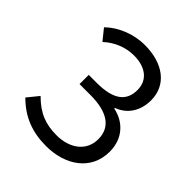

<svg xmlns="http://www.w3.org/2000/svg" viewBox="-206 -883 1032 1032"><g transform="rotate(45 309.5 -367.0)"><path d="M310 13C457 13 574 -67 574 -208C574 -308 511 -372 427 -389V-394C497 -419 536 -482 536 -560C536 -677 441 -747 303 -747C214 -747 132 -711 79 -659L129 -597C174 -639 234 -666 301 -666C384 -666 445 -626 445 -548C445 -465 392 -420 262 -420H202V-350H285C410 -350 483 -306 483 -212C483 -119 405 -68 310 -68C224 -68 164 -92 99 -157L47 -93C121 -19 205 13 310 13Z"/></g></svg>

Font: Kinto Sans
Style: Regular
Weight: 400
Designer: Authors: Ryoko NISHIZUKA  (kana & ideographs); Paul D. Hunt (Latin, Greek & Cyrillic); Wenlong ZHANG  (bopomofo); Sandol
Foundry: Adobe Systems Incorporated, ookami Inc.
Version: Version 0.001